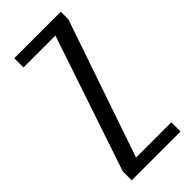

<svg xmlns="http://www.w3.org/2000/svg" viewBox="-197 -631 670 670"><g transform="rotate(-45 138.5 -295.5)"><path d="M18.5 0V-43.9L187.5 -545.5H30V-591H259.5V-553.7L85.4 -45.5H259.5V0Z"/></g></svg>

Font: Alumni Sans SC Thin
Style: Regular
Weight: 100
Designer: Robert E. Leuschke
Foundry: Robert E. Leuschke
Version: Version 1.018